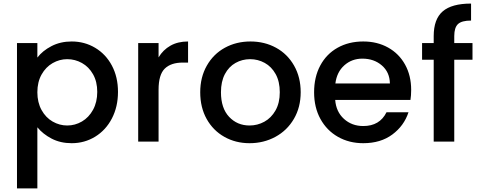

<svg xmlns="http://www.w3.org/2000/svg" viewBox="-20 -792 2689 1074"><path d="M189 -470Q218 -508 268 -534Q318 -560 381 -560Q453 -560 512.5 -524.5Q572 -489 606 -425Q640 -361 640 -278Q640 -195 606 -129.5Q572 -64 512.5 -27.5Q453 9 381 9Q318 9 269 -16.5Q220 -42 189 -80V262H75V-551H189ZM356 -461Q313 -461 274.5 -439Q236 -417 212.5 -375Q189 -333 189 -276Q189 -219 212.5 -176.5Q236 -134 274.5 -112Q313 -90 356 -90Q400 -90 438.5 -112.5Q477 -135 500.5 -178Q524 -221 524 -278Q524 -335 500.5 -376.5Q477 -418 438.5 -439.5Q400 -461 356 -461Z M867 -471Q892 -513 933.5 -536.5Q975 -560 1032 -560V-442H1003Q936 -442 901.5 -408Q867 -374 867 -290V0H753V-551H867Z M1100 -276Q1100 -360 1137 -425Q1174 -490 1238 -525Q1302 -560 1381 -560Q1460 -560 1524 -525Q1588 -490 1625 -425Q1662 -360 1662 -276Q1662 -192 1624 -127Q1586 -62 1520.5 -26.5Q1455 9 1376 9Q1298 9 1235 -26.5Q1172 -62 1136 -126.5Q1100 -191 1100 -276ZM1545 -276Q1545 -336 1522 -377.5Q1499 -419 1461 -440Q1423 -461 1379 -461Q1335 -461 1297.5 -440Q1260 -419 1238 -377.5Q1216 -336 1216 -276Q1216 -187 1261.5 -138.5Q1307 -90 1376 -90Q1420 -90 1458.5 -111Q1497 -132 1521 -174Q1545 -216 1545 -276Z M2276 -233H1855Q1860 -167 1904 -127Q1948 -87 2012 -87Q2104 -87 2142 -164H2265Q2240 -88 2174.5 -39.5Q2109 9 2012 9Q1933 9 1870.5 -26.5Q1808 -62 1772.5 -126.5Q1737 -191 1737 -276Q1737 -361 1771.5 -425.5Q1806 -490 1868.5 -525Q1931 -560 2012 -560Q2090 -560 2151 -526Q2212 -492 2246 -430.5Q2280 -369 2280 -289Q2280 -258 2276 -233ZM2161 -325Q2160 -388 2116 -426Q2072 -464 2007 -464Q1948 -464 1906 -426.5Q1864 -389 1856 -325Z M2623 -458H2521V0H2406V-458H2341V-551H2406V-590Q2406 -685 2456.5 -728.5Q2507 -772 2615 -772V-677Q2563 -677 2542 -657.5Q2521 -638 2521 -590V-551H2623Z"/></svg>

Font: Poppins-Tabular Medium
Style: Regular
Weight: 500
Designer: Ninad Kale (Devanagari), Jonny Pinhorn (Latin)
Foundry: Indian Type Foundry
Version: Version 4.004